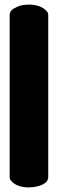

<svg xmlns="http://www.w3.org/2000/svg" viewBox="-20 -816 252 836"><path d="M106 -796Q155 -796 182 -769Q190 -761 190 -750V-46Q190 -29 176 -19Q162 -9 142.5 -4.5Q123 0 106 0Q55 0 30 -27Q22 -35 22 -46V-750Q22 -769 41 -779.5Q60 -790 75 -793Q90 -796 106 -796Z"/></svg>

Font: Nerko One
Style: Regular
Weight: 400
Designer: Nermin Kahrimanovic
Foundry: Nermin Kahrimanovic
Version: Version 1.101